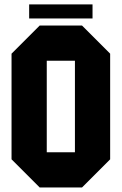

<svg xmlns="http://www.w3.org/2000/svg" viewBox="-20 -832 540 852"><path d="M187.5 -156.2H312.5V-562.5H187.5ZM31.2 -593.8 156.2 -718.8H343.8L468.8 -593.8V-125L343.8 0H156.2L31.2 -125ZM109.4 -750V-812.5H390.6V-750Z"/></svg>

Font: Signwood
Style: Regular
Weight: 400
Designer: GGBotNet
Foundry: GGBotNet
Version: 0.95